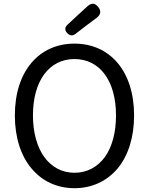

<svg xmlns="http://www.w3.org/2000/svg" viewBox="-20 -975 782 1008"><path d="M146 -90C201 -24 279 13 371 13C463 13 541 -24 597 -90C652 -156 684 -252 684 -369C684 -604 555 -746 371 -746C187 -746 58 -604 58 -369C58 -252 90 -156 146 -90ZM530 -150C492 -98 437 -68 371 -68C305 -68 251 -98 213 -150C175 -202 153 -278 153 -369C153 -552 239 -665 371 -665C503 -665 589 -552 589 -369C589 -278 568 -202 530 -150ZM436 -843 487 -881C509 -898 513 -917 495 -939C477 -961 459 -960 438 -941L390 -897L334 -845C320 -832 319 -817 332 -802C345 -788 360 -785 375 -796Z"/></svg>

Font: GenSenRounded2 TW R
Style: Regular
Weight: 400
Version: Version 2.100;PS 2.1;hotconv 16.6.51;makeotf.lib2.5.65220 DE